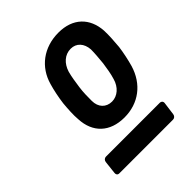

<svg xmlns="http://www.w3.org/2000/svg" viewBox="-142 -788 622 622"><g transform="rotate(-45 168.5 -477.0)"><path d="M185 -362C250 -362 300 -400 319 -464C325 -485 331 -513 334 -536C336 -559 338 -587 337 -608C333 -669 294 -708 228 -708C160 -708 109 -669 92 -608C86 -588 80 -559 77 -535C75 -513 73 -484 75 -464C78 -401 118 -362 185 -362ZM193 -427C166 -427 148 -446 148 -475C148 -493 148 -514 151 -535C154 -556 157 -577 162 -595C171 -624 192 -643 219 -643C245 -643 262 -624 264 -595C264 -577 262 -556 260 -535C257 -515 254 -494 248 -475C240 -446 218 -427 193 -427ZM45 -246H291C298 -246 303 -251 304 -258L310 -303C311 -310 306 -315 300 -315H53C46 -315 41 -310 40 -303L35 -258C34 -251 38 -246 45 -246Z"/></g></svg>

Font: Barlow Semi Condensed SemiBold
Style: Italic
Weight: 600
Width: 4
Italic angle: -7°
Designer: Jeremy Tribby
Foundry: Tribby Type
Version: Version 1.422;hotconv 1.0.109;makeotfexe 2.5.65596